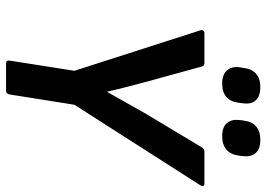

<svg xmlns="http://www.w3.org/2000/svg" viewBox="-143 -737 880 634"><g transform="rotate(90 297.0 -420.0)"><path d="M189.9 0Q178.4 0 180.1 -11.8L213.8 -225.7L79.8 -642.6Q78.4 -648.3 81.3 -651.6Q84.1 -655 89.2 -655H188.1Q198.6 -655 200.3 -643.9L249.7 -464.3Q258.3 -432.3 266.8 -399.7Q275.2 -367.1 282.5 -334.4H283.8Q302.5 -367.1 320.4 -399.2Q338.4 -431.3 357 -464L465.4 -644.5Q471.1 -655 479.9 -655H586.4Q592.1 -655 593.7 -651.3Q595.2 -647.6 592.5 -642.6L325.9 -225.7L291.9 -11.8Q289.9 0 280.1 0ZM429.3 -713.7Q400 -713.7 386.7 -729Q373.5 -744.4 376.2 -769.4L377.9 -783.9Q385 -839.6 442.1 -839.6Q471.7 -839.6 485.1 -824.5Q498.6 -809.3 495.5 -783.9L494.1 -769.4Q486.4 -713.7 429.3 -713.7ZM255.9 -713.7Q226.6 -713.7 212.9 -729Q199.1 -744.4 201.8 -769.4L204.2 -783.9Q211.3 -839.6 267.7 -839.6Q297.4 -839.6 311.1 -824.5Q324.9 -809.3 321.2 -783.9L319.5 -769.4Q313 -713.7 255.9 -713.7Z"/></g></svg>

Font: Sofia Sans Semi Condensed
Style: Italic
Weight: 400
Italic angle: -9°
Designer: Botio Nikoltchev, Ani Petrova
Foundry: lettersoup
Version: Version 4.101